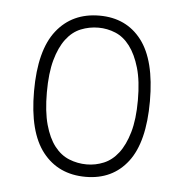

<svg xmlns="http://www.w3.org/2000/svg" viewBox="-38 -785 459 477"><g transform="rotate(5 191.0 -546.0)"><path d="M192 -376Q214 -376 234.5 -384.5Q255 -393 270.5 -413Q286 -433 295.5 -465.5Q305 -498 305 -546Q305 -594 295.5 -626.5Q286 -659 270.5 -679.5Q255 -700 234.5 -708.5Q214 -717 192 -717Q169 -717 148 -708.5Q127 -700 111.5 -679.5Q96 -659 87 -626.5Q78 -594 78 -546Q78 -498 87 -465.5Q96 -433 111.5 -413Q127 -393 148 -384.5Q169 -376 192 -376ZM192 -345Q124 -345 85 -394.5Q46 -444 46 -546Q46 -648 85 -697.5Q124 -747 192 -747Q259 -747 297 -697.5Q335 -648 335 -546Q335 -444 297 -394.5Q259 -345 192 -345Z"/></g></svg>

Font: Encode Sans Compressed
Style: Thin
Weight: 100
Designer: Pablo Impallari, Andres Torresi
Foundry: Pablo Impallari, Andres Torresi
Version: Version 1.000; ttfautohint (v1.00) -l 8 -r 50 -G 200 -x 14 -